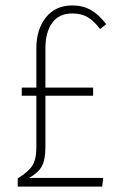

<svg xmlns="http://www.w3.org/2000/svg" viewBox="-20 -694 456 714"><path d="M148.9 -147.9Q148.9 -99.6 135.3 -75.2Q121.6 -50.8 87.9 -32.2H363.8L359.9 0H45.9V-30.8Q85 -54.2 100.1 -77.9Q115.2 -101.6 115.2 -146V-337.9H61V-368.2H115.2V-514.2Q115.2 -585 150.9 -629.4Q186.5 -673.8 249 -673.8Q288.1 -673.8 318.1 -656.7Q348.1 -639.6 375 -604L352.1 -585.9Q330.1 -615.7 306.4 -629.9Q282.7 -644 249 -644Q199.7 -644 174.3 -609.4Q148.9 -574.7 148.9 -514.2V-368.2H326.2V-337.9H148.9Z"/></svg>

Font: Fira Sans Compressed UltraLight
Style: Regular
Weight: 200
Width: 1
Designer: Carrois Corporate & Edenspiekermann AG
Foundry: Carrois Corporate GbR & Edenspiekermann AG
Version: Version 4.203;PS 004.203;hotconv 1.0.88;makeotf.lib2.5.64775